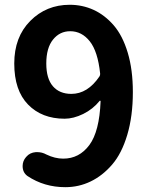

<svg xmlns="http://www.w3.org/2000/svg" viewBox="-20 -774 629 808"><path d="M280.3 -378.9Q348.6 -378.9 398.4 -452.1Q402.3 -458 401.4 -464.8Q391.6 -557.6 357.9 -600.1Q324.2 -642.6 275.4 -642.6Q231.4 -642.6 203.1 -607.4Q174.8 -572.3 174.8 -506.8Q174.8 -443.4 202.6 -411.1Q230.5 -378.9 280.3 -378.9ZM95.7 -33.2Q75.2 -47.9 75.2 -75.2Q75.2 -96.7 89.8 -113.3L90.8 -114.3Q105.5 -131.8 130.9 -133.8Q133.8 -133.8 136.7 -133.8Q157.2 -133.8 174.8 -124Q210.9 -106.4 246.1 -106.4Q313.5 -106.4 356 -163.6Q398.4 -220.7 403.3 -347.7Q403.3 -349.6 401.9 -350.1Q400.4 -350.6 399.4 -349.6Q371.1 -314.5 330.1 -294.4Q289.1 -274.4 252 -274.4Q156.2 -274.4 98.1 -334Q40 -393.6 40 -506.8Q40 -618.2 107.4 -686Q174.8 -753.9 273.4 -753.9Q327.1 -753.9 374 -732.4Q420.9 -710.9 458.5 -667.5Q496.1 -624 517.6 -552.2Q539.1 -480.5 539.1 -386.7Q539.1 -285.2 515.6 -206.5Q492.2 -127.9 451.7 -81.1Q411.1 -34.2 361.3 -10.3Q311.5 13.7 254.9 13.7Q166 13.7 95.7 -33.2Z"/></svg>

Font: Gen Jyuu Gothic P Bold
Style: Bold
Weight: 700
Designer: [Source Han Sans]
Ryoko NISHIZUKA  (kana & ideographs); Paul D. Hunt (Latin, Greek & Cyrillic); Wenlong ZHANG  (bopomofo
Version: Version 1.002.20150607